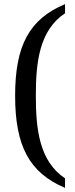

<svg xmlns="http://www.w3.org/2000/svg" viewBox="-20 -779 363 927"><path d="M294 128V82C169 -1 153 -158 153 -317C153 -476 169 -632 294 -715V-759C121 -687 53 -558 53 -317C53 -75 121 55 294 128Z"/></svg>

Font: Noto Serif Georgian SemiCondensed
Style: Regular
Weight: 400
Width: 4
Designer: Monotype Design Team, Akaki Razmadze
Foundry: Google LLC
Version: Version 2.003